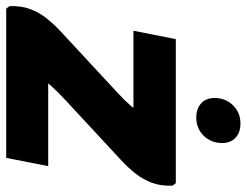

<svg xmlns="http://www.w3.org/2000/svg" viewBox="-109 -687 795 619"><g transform="rotate(90 288.5 -377.5)"><path d="M78 -410.2 105.2 -546.8H569.6L577.6 -536Q579 -498.4 568.2 -469.6Q557.4 -440.8 538.4 -416.7Q519.3 -392.5 494.8 -370L296.4 -186Q275.3 -166.2 255 -143.9Q234.6 -121.6 232.8 -104.8L183.6 -135.4H514.6L488 0H6.8L-1.2 -10.8Q-2.6 -48.4 8.2 -77.3Q19 -106.3 38.2 -130.3Q57.4 -154.3 81.6 -176.8L280 -360.8Q302.4 -381.2 321.2 -403Q340 -424.8 343.6 -447.6L400 -410.2ZM358.1 -612.8Q329 -612.8 312 -628.7Q294.9 -644.7 294.9 -672Q294.9 -707.1 318.5 -731.2Q342.1 -755.2 376.9 -755.2Q406 -755.2 423.1 -739.3Q440.1 -723.3 440.1 -696Q440.1 -660.9 416.7 -636.8Q393.2 -612.8 358.1 -612.8Z"/></g></svg>

Font: Kufam
Style: Italic
Weight: 400
Italic angle: -11°
Designer: Artur Schmal
Foundry: Original Type
Version: Version 1.301; ttfautohint (v1.8.3)